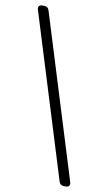

<svg xmlns="http://www.w3.org/2000/svg" viewBox="-105 -842 607 1076"><g transform="rotate(10 198.5 -304.0)"><path d="M340 184H350C368 184 376 174 371 156L84 -771C80 -785 70 -792 56 -792H46C28 -792 20 -782 25 -764L312 163C316 177 326 184 340 184Z"/></g></svg>

Font: 寒蝉锦书宋Pro Soft
Style: Regular
Weight: 700
Designer: 寒蝉锦书宋{Warren} 思源宋体{Ryoko NISHIZUKA 西塚涼子 (kana & ideographs); Frank Grießhammer (Latin, Greek & Cyrillic); Wenlong ZHANG 
Foundry: Adobe & ChillType
Version: Version 2.000;Glyphs 3.1.1 (3135)